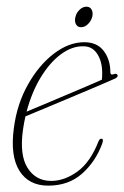

<svg xmlns="http://www.w3.org/2000/svg" viewBox="-20 -562 381 589"><path d="M293.5 -121.5Q273.5 -66.5 232 -29.5Q190.5 7.5 128 7.5Q68 7.5 39.5 -38.2Q11 -84 22.5 -169Q32 -242.5 65.5 -302.2Q99 -362 145 -397.2Q191 -432.5 238.5 -432.5Q278 -432.5 298.2 -405.8Q318.5 -379 318.5 -340.5Q318.5 -330.5 329 -334.5Q337.5 -337.5 340.5 -332Q343 -326 333 -321Q315.5 -313 278.8 -297.5Q242 -282 198.8 -263.8Q155.5 -245.5 117 -229.5Q78.5 -213.5 58 -205Q53.5 -185 50.5 -164Q39.5 -86 64.8 -46.5Q90 -7 137 -7Q177.5 -7 217.2 -35.5Q257 -64 282 -128Q285.5 -136.5 290.5 -136.5Q299 -136.5 293.5 -121.5ZM235 -420Q201 -420.5 167.2 -395.8Q133.5 -371 105.8 -326Q78 -281 61.5 -219.5Q81 -227.5 111.8 -240.5Q142.5 -253.5 176.8 -268Q211 -282.5 241.8 -295.5Q272.5 -308.5 292.5 -317.5Q293.5 -324.5 293.5 -338Q293.5 -374 278 -397.2Q262.5 -420.5 235 -420ZM229 -478.5Q217.5 -478.5 212.8 -488Q208 -497.5 211.5 -510.5Q214.5 -523 224.2 -532.2Q234 -541.5 245 -541.5Q256.5 -541.5 261.2 -532.2Q266 -523 263 -510.5Q259.5 -497.5 249.8 -488Q240 -478.5 229 -478.5Z"/></svg>

Font: Fraunces 144pt Soft Thin
Style: Italic
Weight: 100
Italic angle: -16°
Version: Version 1.000;[0bf87f6ff]